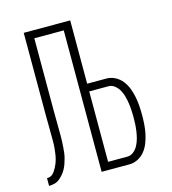

<svg xmlns="http://www.w3.org/2000/svg" viewBox="-109 -825 819 914"><g transform="rotate(-15 300.0 -367.5)"><path d="M20 0V-38Q29 -38 37 -41Q45 -44 51 -50.5Q57 -57 61.5 -64.5Q66 -72 70 -79.5Q74 -87 77 -95Q80 -103 82.5 -111.5Q85 -120 86.5 -128.5Q88 -137 89 -145.5Q90 -154 91 -162.5Q92 -171 92.5 -179.5Q93 -188 93 -197Q93 -206 93 -214Q93 -244 92.5 -274.5Q92 -305 92 -335V-735H321V-423H416Q438 -423 458.5 -412.5Q479 -402 493 -384Q507 -366 515 -345Q523 -324 527.5 -301.5Q532 -279 533.5 -256.5Q535 -234 535 -212Q535 -189 533.5 -166.5Q532 -144 527.5 -122Q523 -100 515 -78.5Q507 -57 493 -39Q479 -21 458.5 -10.5Q438 0 416 0H279V-697H134V-335Q134 -306 134.5 -276.5Q135 -247 135 -218Q135 -204 134.5 -190.5Q134 -177 133 -163Q132 -149 130.5 -135.5Q129 -122 125.5 -108.5Q122 -95 117.5 -82Q113 -69 106.5 -57Q100 -45 91 -34.5Q82 -24 71.5 -15.5Q61 -7 47.5 -3.5Q34 0 20 0ZM321 -38H416Q433 -38 447 -49.5Q461 -61 469 -76.5Q477 -92 481.5 -108.5Q486 -125 488.5 -142.5Q491 -160 492 -177Q493 -194 493 -212Q493 -229 492 -246.5Q491 -264 488.5 -281Q486 -298 481.5 -315Q477 -332 469 -347Q461 -362 447 -373.5Q433 -385 416 -385H321Z"/></g></svg>

Font: Iosevka Curly XLtEx
Style: Regular
Weight: 200
Width: 7
Monospace: yes
Designer: Belleve Invis
Foundry: Belleve Invis
Version: Version 11.1.0; ttfautohint (v1.8.3)